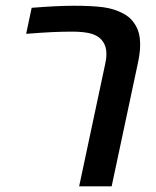

<svg xmlns="http://www.w3.org/2000/svg" viewBox="-20 -661 552 681"><path d="M260.7 0 353 -433.6Q357.4 -452.1 357.4 -469.2Q357.4 -501.5 338.9 -521Q333 -527.8 324.7 -532.5Q316.4 -537.1 307.1 -540.5Q293.9 -544.9 274.7 -546.9Q255.4 -548.8 238.3 -548.8Q202.1 -548.8 164.8 -547.1Q127.4 -545.4 72.8 -541L92.3 -633.3Q182.6 -640.6 242.2 -640.6Q307.1 -640.6 346.7 -635.3Q386.2 -629.9 417.5 -612.8Q437 -602.5 449.5 -587.4Q461.9 -572.3 468.8 -554.7Q474.1 -541 475.6 -527.3Q477.1 -513.7 477.1 -501.5Q477.1 -473.6 468.3 -433.6L376 0Z"/></svg>

Font: Open Sans SemiBold
Style: Italic
Weight: 600
Italic angle: -12°
Designer: Monotype Design Team
Foundry: Monotype Imaging Inc.
Version: Version 3.003; ttfautohint (v1.8.4)